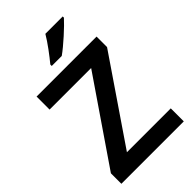

<svg xmlns="http://www.w3.org/2000/svg" viewBox="-276 -1033 1127 1127"><g transform="rotate(-45 288.0 -469.0)"><path d="M480 -928V-938H336C310 -893 260 -827 229 -790V-778H312C362 -813 447 -891 480 -928ZM547 0V-108H183L537 -627V-714H39V-606H384L29 -87V0Z"/></g></svg>

Font: Noto Sans Bengali SemiBold
Style: Regular
Weight: 600
Designer: Jelle Bosma - Monotype Design Team
Foundry: Monotype Imaging Inc.
Version: Version 2.003